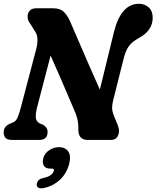

<svg xmlns="http://www.w3.org/2000/svg" viewBox="-22 -744 833 1021"><path d="M173.5 -166.5Q167.5 -142.5 168.2 -120.5Q169 -98.5 190.5 -87L207 -80.5Q217.5 -74.5 224.5 -64.8Q231.5 -55 231 -41.5Q231 -21 219.8 -10.5Q208.5 0 190 0H39.5Q16.5 0 7 -11.2Q-2.5 -22.5 -2.5 -39.5Q-2.5 -70.5 28 -85L51 -95Q64 -100.5 72.8 -122.2Q81.5 -144 89.5 -175L170 -481Q178.5 -512 177 -538.2Q175.5 -564.5 161 -582L140.5 -615.5Q126 -632.5 124.8 -652.2Q123.5 -672 135 -686Q146.5 -700 171 -700H260.5Q297 -700 316.2 -682Q335.5 -664 350 -632Q370.5 -585 397.5 -522.2Q424.5 -459.5 453.5 -392.8Q482.5 -326 509 -267.5L583.5 -572Q621 -724 717 -724Q747 -724 768.8 -704.5Q790.5 -685 790 -647Q788.5 -581 717.5 -542.5Q680.5 -522.5 662.8 -498Q645 -473.5 633.5 -424.5L579.5 -209.5Q574 -187.5 574.2 -169.8Q574.5 -152 583 -130.5L605 -76Q616.5 -47.5 606 -23.8Q595.5 0 569 0H443Q393.5 0 394.5 -58.5Q396 -111 372 -160Q361 -185.5 342 -230.5Q323 -275.5 298.5 -332Q274 -388.5 247 -448.5ZM244.5 152.5Q220.5 152.5 211 137Q201.5 121.5 208.5 96Q215.5 70.5 240 54.5Q264.5 38.5 292.5 38.5Q325 38.5 341 61.5Q357 84.5 345.5 129Q331 181.5 294.5 214Q258 246.5 211.5 256Q189.5 260 180.8 253.2Q172 246.5 173.5 234.5Q174.5 224.5 182 215.8Q189.5 207 205.5 203.5Q236 196.5 248.8 186Q261.5 175.5 264 165Q267.5 152.5 253 152.5Z"/></svg>

Font: Fraunces 144pt S100
Style: Bold Italic
Weight: 700
Italic angle: -16°
Version: Version 1.000; ttfautohint (v1.8.3)